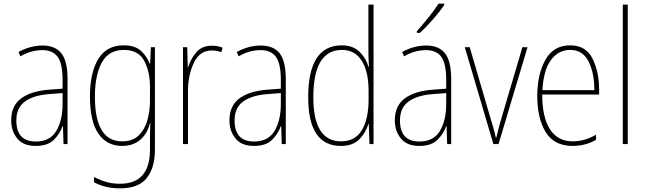

<svg xmlns="http://www.w3.org/2000/svg" viewBox="-20 -785 3516 1046"><path d="M321 -220Q321 -129 286.5 -71.5Q252 -14 175 -14Q69 -14 69 -129Q69 -197 114.5 -231Q160 -265 244 -272L321 -278ZM81 -502 91 -478Q124 -497 153.5 -504.5Q183 -512 211 -512Q267 -512 294 -475.5Q321 -439 321 -349V-302L243 -296Q147 -288 94 -248Q41 -208 41 -129Q41 -71 74 -30.5Q107 10 174 10Q240 10 273 -23Q306 -56 321 -98H323L326 0H348V-354Q348 -452 314.5 -494.5Q281 -537 211 -537Q146 -537 81 -502Z M797 -312V-234Q797 -182 783.5 -132Q770 -82 737 -48.5Q704 -15 645 -15Q497 -15 497 -259Q497 -375 534.5 -444Q572 -513 655 -513Q734 -513 765.5 -454Q797 -395 797 -312ZM470 -259Q470 -124 516 -57Q562 10 645 10Q705 10 744 -23.5Q783 -57 797 -114H799Q798 -84 797.5 -62.5Q797 -41 797 -15V30Q797 216 634 216Q591 216 556.5 205.5Q522 195 492 179V208Q520 223 555 232Q590 241 634 241Q735 241 779.5 185Q824 129 824 30V-528H802L798 -439H795Q780 -479 747.5 -508.5Q715 -538 654 -538Q560 -538 515 -463Q470 -388 470 -259Z M1005 -418H1003L1000 -528H977V0H1004V-287Q1004 -375 1036 -442.5Q1068 -510 1133 -510Q1159 -510 1186 -501L1193 -525Q1167 -536 1134 -536Q1079 -536 1048 -498.5Q1017 -461 1005 -418Z M1510 -220Q1510 -129 1475.5 -71.5Q1441 -14 1364 -14Q1258 -14 1258 -129Q1258 -197 1303.5 -231Q1349 -265 1433 -272L1510 -278ZM1270 -502 1280 -478Q1313 -497 1342.5 -504.5Q1372 -512 1400 -512Q1456 -512 1483 -475.5Q1510 -439 1510 -349V-302L1432 -296Q1336 -288 1283 -248Q1230 -208 1230 -129Q1230 -71 1263 -30.5Q1296 10 1363 10Q1429 10 1462 -23Q1495 -56 1510 -98H1512L1515 0H1537V-354Q1537 -452 1503.5 -494.5Q1470 -537 1400 -537Q1335 -537 1270 -502Z M1687 -255Q1687 -513 1843 -513Q1914 -513 1951 -453.5Q1988 -394 1988 -291V-242Q1988 -137 1951.5 -76Q1915 -15 1838 -15Q1687 -15 1687 -255ZM1987 -110H1989L1993 0H2015V-760H1987V-520Q1987 -496 1987.5 -472Q1988 -448 1990 -422H1987Q1975 -467 1939 -502.5Q1903 -538 1842 -538Q1659 -538 1659 -255Q1659 10 1837 10Q1903 10 1938.5 -27Q1974 -64 1987 -110Z M2369 -765Q2346 -729 2314 -689.5Q2282 -650 2251 -615V-606H2268Q2301 -636 2338.5 -679Q2376 -722 2400 -758V-765ZM2411 -220Q2411 -129 2376.5 -71.5Q2342 -14 2265 -14Q2159 -14 2159 -129Q2159 -197 2204.5 -231Q2250 -265 2334 -272L2411 -278ZM2171 -502 2181 -478Q2214 -497 2243.5 -504.5Q2273 -512 2301 -512Q2357 -512 2384 -475.5Q2411 -439 2411 -349V-302L2333 -296Q2237 -288 2184 -248Q2131 -208 2131 -129Q2131 -71 2164 -30.5Q2197 10 2264 10Q2330 10 2363 -23Q2396 -56 2411 -98H2413L2416 0H2438V-354Q2438 -452 2404.5 -494.5Q2371 -537 2301 -537Q2236 -537 2171 -502Z M2696 0 2854 -528H2826L2713 -145Q2697 -91 2684 -36H2681Q2675 -64 2667.5 -89.5Q2660 -115 2651 -145L2539 -528H2512L2668 0Z M2907 -262Q2907 -140 2953 -65Q2999 10 3100 10Q3168 10 3227 -23V-51Q3165 -15 3100 -15Q3018 -15 2976 -81Q2934 -147 2934 -270H3244V-296Q3244 -393 3208 -465.5Q3172 -538 3086 -538Q2995 -538 2951 -458.5Q2907 -379 2907 -262ZM3218 -294H2935Q2941 -403 2981.5 -458Q3022 -513 3086 -513Q3155 -513 3186.5 -450Q3218 -387 3218 -294Z M3400 -760H3373V0H3400Z"/></svg>

Font: Noto Sans Display SemiCondensed Thin
Style: Regular
Weight: 250
Width: 4
Designer: Monotype Design team
Foundry: Monotype Imaging Inc.
Version: 1.000